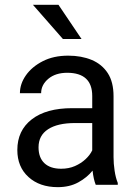

<svg xmlns="http://www.w3.org/2000/svg" viewBox="-20 -770 567 800"><path d="M319.8 -607.4H242.2L117.2 -750H223.6ZM453.1 -115.2Q453.1 -88.4 457.5 -58.8Q461.9 -29.3 470.7 -7.8V0H378.9Q369.6 -23.4 365.7 -59.1Q342.8 -30.3 306.4 -10.3Q270 9.8 220.7 9.8Q145 9.8 98.6 -32.5Q52.2 -74.7 52.2 -145Q52.2 -226.1 112.3 -272.7Q172.4 -319.3 281.2 -319.3H364.3V-370.1Q364.3 -466.3 260.3 -466.8Q211.4 -466.8 181.4 -441.7Q151.4 -416.5 151.4 -381.8H63Q63 -420.4 87.9 -456.1Q112.8 -491.7 158 -514.9Q203.1 -538.1 264.2 -538.1Q319.3 -538.1 362.1 -520.3Q404.8 -502.4 429 -465.3Q453.1 -428.2 453.1 -369.1ZM234.9 -66.9Q266.6 -66.9 292.2 -78.1Q317.9 -89.4 336.4 -106.7Q355 -124 364.3 -143.6V-257.3H292.5Q219.7 -257.3 180.2 -231.4Q140.6 -205.6 140.6 -156.2Q140.6 -113.3 165 -90.1Q189.5 -66.9 234.9 -66.9Z"/></svg>

Font: Robert Sans Medium
Style: Regular
Weight: 500
Designer: Christian Robertson (extended by Adam Twardoch)
Foundry: Google
Version: Version 12.135;April 2, 2019;FontCreator 11.5.0.2425 64-bit;